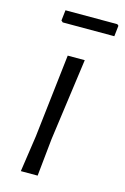

<svg xmlns="http://www.w3.org/2000/svg" viewBox="-107 -722 502 773"><g transform="rotate(15 144.5 -336.0)"><path d="M147 -156 131 0H61L83 -150L123 -498H194ZM289 -667 284 -622H69L62 -628L67 -672H283Z"/></g></svg>

Font: Alegreya Sans SC
Style: Italic
Weight: 400
Italic angle: -7°
Designer: Juan Pablo del Peral
Foundry: Huerta Tipografica
Version: Version 2.008; ttfautohint (v1.6)